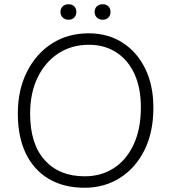

<svg xmlns="http://www.w3.org/2000/svg" viewBox="-20 -877 807 905"><path d="M379 8Q281 8 210.5 -33.5Q140 -75 102 -153Q64 -231 64 -342Q64 -453 107 -538.5Q150 -624 225 -672Q300 -720 398 -720Q489 -720 557.5 -676Q626 -632 664.5 -553.5Q703 -475 703 -369Q703 -254 661 -169.5Q619 -85 545.5 -38.5Q472 8 379 8ZM379 -46Q457 -46 516.5 -84.5Q576 -123 610 -196Q644 -269 644 -372Q644 -462 614 -528Q584 -594 528.5 -630Q473 -666 399 -666Q318 -666 255.5 -625.5Q193 -585 157.5 -512Q122 -439 122 -341Q122 -199 190.5 -122.5Q259 -46 379 -46ZM303 -784Q286 -784 275.5 -794.5Q265 -805 265 -821Q265 -837 275.5 -847Q286 -857 303 -857Q320 -857 330 -847Q340 -837 340 -821Q340 -805 330 -794.5Q320 -784 303 -784ZM465 -784Q447 -784 436.5 -794.5Q426 -805 426 -821Q426 -837 436.5 -847Q447 -857 465 -857Q481 -857 491 -847Q501 -837 501 -821Q501 -805 491 -794.5Q481 -784 465 -784Z"/></svg>

Font: Livvic Light
Style: Regular
Weight: 300
Designer: Jacques Le Bailly, Baron von Fonthausen
Version: Version 1.001; ttfautohint (v1.8.2)